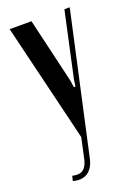

<svg xmlns="http://www.w3.org/2000/svg" viewBox="-132 -549 548 778"><g transform="rotate(-20 142.5 -160.0)"><path d="M108 -495 174 -214 178 -185H185L189 -214L250 -495H273L139 113Q132 142 114.5 158.5Q97 175 70 175Q64 175 57.5 174Q51 173 44 171L49 150Q78 157 94 146Q110 135 117 107L137 15L14 -495Z"/></g></svg>

Font: Moniqa Narrow Heading
Style: Bold
Weight: 700
Width: 4
Designer: Rajesh Rajput
Foundry: Rajesh Rajput
Version: Version 1.000